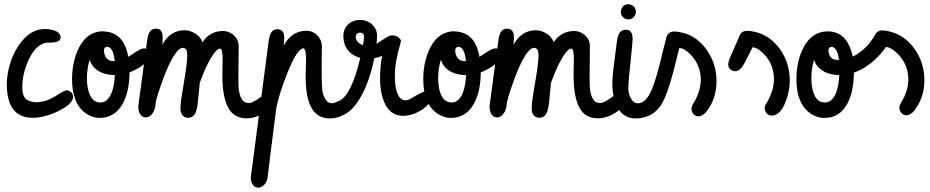

<svg xmlns="http://www.w3.org/2000/svg" viewBox="-20 -558 4395 907"><path d="M12.2 -157.7Q12.2 -174.3 14.2 -192.9Q24.4 -276.4 66.9 -341.3Q119.1 -420.9 191.9 -420.9Q201.7 -420.9 212.9 -419.4Q264.6 -412.1 266.6 -381.8Q266.1 -358.4 225.1 -356.9H208.5Q199.2 -356.9 190.4 -354.5Q145.5 -341.3 114.3 -272.9Q85.4 -210 85.4 -146Q85.4 -113.3 96.7 -96.7Q109.9 -78.1 149.4 -74.7Q166.5 -74.7 183.6 -78.6Q214.8 -85.4 257.3 -113.3Q285.2 -131.3 296.4 -131.3Q303.2 -131.3 310.1 -127Q325.2 -117.2 325.2 -99.6Q325.2 -94.2 322.8 -87.9Q310.1 -59.1 251.5 -31.2Q188 -1.5 134.3 -1.5Q13.2 -2 12.2 -157.7Z M461.4 -410.2Q478.5 -409.7 493.7 -406.7Q568.8 -390.6 585.9 -289.6Q595.2 -294.9 616.7 -309.6Q646 -329.6 661.1 -329.6Q668.5 -329.6 675.3 -325.2Q690.4 -315.4 690.4 -298.8Q689.9 -282.2 668.9 -262.2Q639.2 -234.9 591.8 -215.8Q591.3 -139.6 568.8 -86.9Q532.2 -1 448.7 -1Q418.9 -1 389.2 -20Q320.3 -65.4 320.3 -183.6Q320.3 -254.9 344.2 -313.5Q381.8 -405.8 461.4 -410.2ZM522.5 -203.1Q503.4 -203.6 486.3 -207Q421.9 -220.7 403.3 -275.4Q390.6 -234.4 390.6 -186Q390.6 -162.6 395 -140.6Q408.7 -73.7 454.6 -73.7Q469.7 -73.7 481.9 -83Q517.6 -110.4 522.5 -203.1ZM515.1 -269.5Q515.1 -269.5 522 -269.5Q514.6 -336.4 486.8 -336.9Q484.4 -336.9 481.9 -336.4Q471.2 -332.5 471.2 -320.3Q471.2 -309.6 474.6 -299.3Q485.4 -269.5 515.1 -269.5Z M713.9 -59.1Q711.9 -41.5 703.6 -27.3Q689.5 -3.4 668 -3.4Q662.6 -3.4 657.7 -5.4Q633.3 -15.6 633.3 -57.1L674.8 -365.2Q675.8 -374 677.7 -381.8Q686 -422.4 715.3 -422.4Q721.7 -422.4 727.5 -420.9Q748.5 -415 748.5 -379.4Q748.5 -365.2 747.1 -347.2Q747.6 -348.1 748.5 -349.6Q785.2 -415 852.5 -415Q872.6 -415 894 -404.3Q927.2 -387.2 936 -358.4Q971.2 -411.1 1033.2 -411.6Q1057.1 -411.6 1077.6 -397Q1107.4 -375.5 1107.4 -339.4Q1107.4 -315.9 1106.9 -267.6Q1106 -214.4 1106 -186Q1106 -164.1 1106.9 -147.9Q1112.8 -71.3 1153.8 -71.3Q1158.7 -71.3 1164.1 -72.3Q1178.2 -75.7 1205.6 -95.2Q1232.4 -114.7 1248.5 -114.7Q1254.9 -114.7 1260.7 -110.8Q1275.9 -101.6 1275.9 -82Q1275.9 -80.6 1275.4 -78.1Q1272 -54.7 1234.9 -29.8Q1189.5 1 1144.5 1Q1107.9 1 1082.5 -19Q1030.3 -61 1030.3 -203.1Q1030.3 -211.4 1030.8 -230Q1031.7 -256.8 1031.7 -276.4Q1031.7 -327.6 1020 -328.6Q1010.3 -328.6 997.1 -313.5Q962.9 -273.9 923.8 -167.5L915.5 -84Q912.6 -51.8 907.2 -34.7Q897 -1.5 868.2 -1.5Q860.4 -1.5 853.5 -4.9Q832.5 -14.6 832.5 -45.4Q832.5 -75.2 846.2 -152.3Q864.7 -258.3 864.7 -297.4Q864.7 -307.6 862.8 -315.4Q858.9 -332 842.3 -332Q833.5 -331.5 822.8 -321.8Q786.6 -287.6 742.7 -162.6Q713.9 -81.1 713.9 -59.1Z M1546.9 -70.3Q1559.6 -70.8 1575.2 -78.6L1576.7 -79.1Q1629.4 -96.7 1668.9 -234.9Q1674.8 -255.4 1682.1 -284.7Q1628.9 -298.8 1609.9 -344.2Q1602.1 -364.3 1602.1 -387.7Q1602.1 -423.8 1628.4 -446.3Q1649.9 -463.9 1680.7 -463.9Q1716.8 -463.9 1741.2 -439Q1761.2 -418.5 1761.2 -391.1Q1761.2 -375 1758.8 -351.1Q1766.1 -355 1800.3 -377.9Q1820.3 -391.1 1832 -391.1Q1856.9 -391.1 1870.1 -373.5Q1874 -368.2 1874 -364.7Q1874 -361.8 1870.6 -349.6Q1845.2 -263.2 1845.2 -201.7Q1845.2 -122.1 1870.6 -94.7Q1881.3 -84 1895 -84Q1910.6 -84 1941.9 -104.5Q1975.1 -124.5 1988.8 -125.5Q2003.4 -125.5 2012.7 -109.9Q2016.1 -103.5 2016.1 -98.1Q2016.1 -71.3 1980 -43.9Q1934.1 -12.2 1884.8 -10.7Q1814.5 -10.7 1788.1 -94.2Q1775.4 -134.3 1775.4 -184.6Q1775.4 -247.1 1785.2 -294.4Q1769.5 -286.6 1748 -282.7Q1724.1 -163.1 1675.8 -85.9Q1650.4 -45.9 1623.5 -27.3Q1581.5 1.5 1538.1 1.5Q1441.9 1.5 1426.8 -136.2Q1423.8 -165 1423.8 -202.1Q1423.8 -214.8 1424.8 -239.7Q1425.8 -263.2 1425.8 -273.9Q1425.8 -324.2 1415 -329.1Q1414.1 -329.6 1413.6 -329.6Q1383.8 -329.6 1335.9 -209Q1300.3 -119.1 1286.6 -54.7Q1285.2 -47.4 1284.7 -42.5Q1247.1 249 1245.1 272.9Q1242.2 306.6 1219.2 322.3Q1209.5 328.6 1200.2 328.6Q1181.2 328.6 1170.9 309.1Q1164.6 296.9 1164.6 280.8L1249 -362.8Q1254.9 -409.2 1276.4 -417.5Q1282.7 -419.9 1289.6 -419.9Q1317.4 -419.9 1321.8 -392.6Q1322.8 -385.7 1322.8 -377Q1322.8 -367.7 1320.3 -342.8Q1357.9 -412.1 1426.8 -412.6Q1461.9 -412.6 1484.4 -384.8Q1500.5 -364.7 1500.5 -340.3Q1500.5 -335 1500 -313.5Q1499.5 -263.7 1499.5 -234.9Q1499.5 -133.3 1505.4 -116.2Q1519.5 -72.8 1543.9 -70.3Q1544.4 -70.3 1544.9 -70.3ZM1699.7 -384.3Q1699.7 -400.4 1685.1 -403.3Q1682.6 -403.8 1680.7 -403.8Q1667 -403.8 1662.1 -391.6Q1660.6 -388.2 1660.6 -384.3Q1661.1 -356.4 1694.8 -345.2Q1699.7 -371.6 1699.7 -384.3Z M2120.6 -410.2Q2137.7 -409.7 2152.8 -406.7Q2228 -390.6 2245.1 -289.6Q2254.4 -294.9 2275.9 -309.6Q2305.2 -329.6 2320.3 -329.6Q2327.6 -329.6 2334.5 -325.2Q2349.6 -315.4 2349.6 -298.8Q2349.1 -282.2 2328.1 -262.2Q2298.3 -234.9 2251 -215.8Q2250.5 -139.6 2228 -86.9Q2191.4 -1 2107.9 -1Q2078.1 -1 2048.3 -20Q1979.5 -65.4 1979.5 -183.6Q1979.5 -254.9 2003.4 -313.5Q2041 -405.8 2120.6 -410.2ZM2181.6 -203.1Q2162.6 -203.6 2145.5 -207Q2081.1 -220.7 2062.5 -275.4Q2049.8 -234.4 2049.8 -186Q2049.8 -162.6 2054.2 -140.6Q2067.9 -73.7 2113.8 -73.7Q2128.9 -73.7 2141.1 -83Q2176.8 -110.4 2181.6 -203.1ZM2174.3 -269.5Q2174.3 -269.5 2181.2 -269.5Q2173.8 -336.4 2146 -336.9Q2143.6 -336.9 2141.1 -336.4Q2130.4 -332.5 2130.4 -320.3Q2130.4 -309.6 2133.8 -299.3Q2144.5 -269.5 2174.3 -269.5Z M2373 -59.1Q2371.1 -41.5 2362.8 -27.3Q2348.6 -3.4 2327.1 -3.4Q2321.8 -3.4 2316.9 -5.4Q2292.5 -15.6 2292.5 -57.1L2334 -365.2Q2335 -374 2336.9 -381.8Q2345.2 -422.4 2374.5 -422.4Q2380.9 -422.4 2386.7 -420.9Q2407.7 -415 2407.7 -379.4Q2407.7 -365.2 2406.2 -347.2Q2406.7 -348.1 2407.7 -349.6Q2444.3 -415 2511.7 -415Q2531.7 -415 2553.2 -404.3Q2586.4 -387.2 2595.2 -358.4Q2630.4 -411.1 2692.4 -411.6Q2716.3 -411.6 2736.8 -397Q2766.6 -375.5 2766.6 -339.4Q2766.6 -315.9 2766.1 -267.6Q2765.1 -214.4 2765.1 -186Q2765.1 -164.1 2766.1 -147.9Q2772 -71.3 2813 -71.3Q2817.9 -71.3 2823.2 -72.3Q2837.4 -75.7 2864.7 -95.2Q2891.6 -114.7 2907.7 -114.7Q2914.1 -114.7 2919.9 -110.8Q2935.1 -101.6 2935.1 -82Q2935.1 -80.6 2934.6 -78.1Q2931.2 -54.7 2894 -29.8Q2848.6 1 2803.7 1Q2767.1 1 2741.7 -19Q2689.5 -61 2689.5 -203.1Q2689.5 -211.4 2689.9 -230Q2690.9 -256.8 2690.9 -276.4Q2690.9 -327.6 2679.2 -328.6Q2669.4 -328.6 2656.2 -313.5Q2622.1 -273.9 2583 -167.5L2574.7 -84Q2571.8 -51.8 2566.4 -34.7Q2556.2 -1.5 2527.3 -1.5Q2519.5 -1.5 2512.7 -4.9Q2491.7 -14.6 2491.7 -45.4Q2491.7 -75.2 2505.4 -152.3Q2523.9 -258.3 2523.9 -297.4Q2523.9 -307.6 2522 -315.4Q2518.1 -332 2501.5 -332Q2492.7 -331.5 2481.9 -321.8Q2445.8 -287.6 2401.9 -162.6Q2373 -81.1 2373 -59.1Z M3128.4 -383.3Q3137.2 -408.7 3164.6 -409.2H3167.5Q3178.2 -408.7 3189 -406.7Q3268.1 -393.6 3317.9 -323.2Q3364.7 -257.3 3364.7 -173.8Q3364.7 -94.2 3319.8 -34.2Q3318.8 -33.2 3317.9 -31.2Q3299.3 -8.3 3277.3 -8.3Q3269.5 -8.3 3261.7 -13.7Q3246.6 -24.9 3246.6 -43.9Q3246.6 -50.3 3249 -57.1Q3249 -57.1 3254.4 -67.4Q3290 -125 3290.5 -181.2Q3290.5 -187.5 3290 -194.3Q3285.2 -256.8 3241.2 -301.3Q3212.4 -330.6 3189 -331.1Q3184.1 -312 3171.4 -261.2Q3144.5 -149.4 3118.2 -90.3Q3077.6 0.5 2981.9 1.5Q2940.9 1.5 2914.1 -26.9Q2872.6 -70.8 2872.6 -167Q2872.6 -199.2 2885.3 -293.5Q2891.6 -339.4 2894 -360.4Q2894.5 -365.7 2895.5 -371.1Q2903.3 -417.5 2935.1 -417.5Q2941.4 -417.5 2947.3 -416Q2968.3 -410.2 2968.3 -374.5Q2968.3 -360.4 2963.4 -313.5Q2948.2 -174.8 2948.2 -141.1Q2948.2 -118.2 2957.5 -98.6Q2971.2 -69.8 2993.7 -69.8Q3024.4 -70.3 3049.3 -114.3Q3069.3 -150.4 3093.8 -245.1Q3094.7 -249.5 3128.4 -383.3ZM2912.6 -502Q2912.6 -510.7 2917 -519Q2926.8 -538.1 2948.2 -538.1Q2957 -538.1 2965.3 -533.7Q2983.9 -523.4 2983.9 -502Q2983.9 -493.2 2979.5 -484.9Q2969.7 -466.3 2948.2 -466.3Q2939 -466.3 2931.2 -470.7Q2912.6 -481 2912.6 -502Z M3426.3 -280.8Q3426.8 -281.7 3428.2 -285.2Q3472.7 -385.7 3472.7 -386.7Q3472.7 -387.2 3473.1 -387.7Q3482.9 -412.6 3510.3 -412.6Q3520 -412.1 3530.3 -410.6Q3612.3 -397.9 3663.6 -327.1Q3710.9 -261.2 3710.9 -176.8Q3710.9 -132.3 3693.4 -83.5Q3668 -11.7 3624 -11.7Q3616.2 -11.7 3607.9 -17.1Q3592.3 -28.8 3592.3 -47.4Q3592.3 -53.7 3595.2 -60.5Q3595.2 -60.5 3600.6 -70.3Q3635.7 -127.4 3636.2 -184.1Q3636.2 -190.4 3635.7 -197.3Q3630.9 -260.3 3586.9 -304.7Q3558.1 -334 3535.2 -334.5Q3526.9 -318.8 3499.5 -264.6Q3499.5 -264.6 3499 -263.7Q3498.5 -262.7 3498 -262.2Q3477.1 -221.7 3453.6 -221.7Q3446.8 -221.7 3439.5 -224.6Q3419.9 -233.4 3419.9 -253.9Q3419.9 -261.7 3424.8 -275.9Q3425.8 -279.3 3426.3 -280.8Z M4110.4 -388.7Q4122.6 -413.6 4146 -414.6Q4155.8 -414.1 4166 -412.6Q4248 -399.4 4299.3 -328.6Q4346.7 -262.7 4346.7 -178.7Q4346.7 -99.1 4301.8 -39.1Q4300.8 -38.1 4299.8 -36.1Q4281.2 -13.2 4259.3 -13.2Q4249.5 -13.7 4240.7 -21.5Q4228.5 -34.2 4228.5 -48.8Q4228.5 -55.2 4231 -62Q4231 -62 4236.3 -72.3Q4270.5 -127.9 4271 -183.1Q4271 -191.9 4270 -201.2Q4263.2 -263.2 4217.8 -306.6Q4188 -335.4 4165 -335.9Q4155.8 -322.3 4144.5 -309.1Q4088.9 -242.2 4013.7 -214.8Q4013.2 -137.7 3990.7 -84.5Q3954.6 -1 3874.5 -1H3871.1Q3840.8 -1 3811 -20.5Q3742.2 -66.4 3742.2 -183.6Q3742.2 -259.3 3769 -319.8Q3809.1 -409.7 3891.6 -409.7Q3982.9 -409.2 4008.3 -290.5L4017.1 -294.9Q4079.1 -330.6 4110.4 -388.7ZM3944.8 -203.1Q3922.4 -203.6 3902.3 -208.5Q3842.8 -224.6 3825.2 -275.4Q3813 -234.9 3813 -186Q3813 -163.6 3816.9 -142.6Q3830.1 -73.7 3876.5 -73.7Q3886.2 -73.7 3895.5 -77.6Q3938.5 -97.7 3944.8 -203.1ZM3937.5 -274.9Q3937.5 -274.9 3943.4 -274.9Q3939.5 -309.1 3927.7 -325.2Q3919.4 -335.9 3909.2 -336.9Q3906.7 -336.9 3904.3 -336.4Q3893.6 -332.5 3893.6 -320.3Q3893.6 -312.5 3895.5 -305.2Q3903.8 -274.9 3937.5 -274.9Z"/></svg>

Font: Vibur
Style: Medium
Weight: 400
Version: Version 1.004